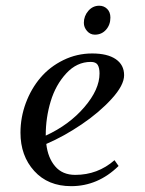

<svg xmlns="http://www.w3.org/2000/svg" viewBox="-20 -637 503 664"><path d="M50.8 -178.2Q50.8 -231 69.3 -280.8Q87.9 -330.6 120.1 -368.4Q152.3 -406.2 199.2 -429.2Q246.1 -452.1 298.8 -452.1Q351.6 -452.1 380.4 -432.4Q409.2 -412.6 409.2 -377Q409.2 -342.3 366.2 -295.2Q323.2 -248 262.2 -206.8Q201.2 -165.5 140.1 -139.2Q145.5 -91.3 170.7 -61.8Q195.8 -32.2 240.2 -32.2Q317.9 -32.2 376 -83L390.1 -63Q318.8 6.8 226.1 6.8Q146 6.8 98.4 -45.7Q50.8 -98.1 50.8 -178.2ZM138.2 -168Q219.2 -205.1 271.7 -266.4Q324.2 -327.6 324.2 -382.8Q324.2 -402.3 317.9 -412.6Q311.5 -422.9 293.9 -422.9Q245.6 -422.9 209 -383.1Q172.4 -343.3 155.3 -286.6Q138.2 -230 138.2 -169.9ZM270 -558.1Q270 -581.5 285.4 -599.4Q300.8 -617.2 323.2 -617.2Q339.4 -617.2 350.6 -606.2Q361.8 -595.2 361.8 -576.2Q361.8 -551.3 346.7 -534.2Q331.5 -517.1 308.1 -517.1Q292 -517.1 281 -529.8Q270 -542.5 270 -558.1Z"/></svg>

Font: Dihjauti
Style: Bold Italic
Weight: 700
Italic angle: -9°
Designer: T. Christopher White
Version: Version 3.0.0